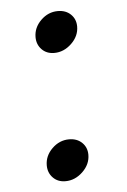

<svg xmlns="http://www.w3.org/2000/svg" viewBox="-44 -557 394 598"><g transform="rotate(-5 153.0 -258.0)"><path d="M83 -47Q83 -77 106 -99.5Q129 -122 159 -122Q184 -122 199.5 -107Q215 -92 215 -69Q215 -39 191 -16Q167 7 137 7Q113 7 98 -8.5Q83 -24 83 -47ZM83 -448Q83 -478 106 -500.5Q129 -523 159 -523Q184 -523 199.5 -508Q215 -493 215 -470Q215 -440 191 -417Q167 -394 137 -394Q113 -394 98 -409.5Q83 -425 83 -448Z"/></g></svg>

Font: Be Vietnam Medium
Style: Italic
Weight: 500
Italic angle: -9.444°
Designer: Gabriel Lam
Foundry: TypeRant
Version: Version 3.000